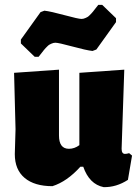

<svg xmlns="http://www.w3.org/2000/svg" viewBox="-20 -761 576 791"><path d="M401 -741 458 -686V-670L377 -557L361 -551Q335 -554 278 -569.5Q221 -585 208 -585Q204 -585 200 -584Q196 -583 191.5 -581Q187 -579 183.5 -577Q180 -575 175.5 -570.5Q171 -566 168.5 -563.5Q166 -561 161 -555Q156 -549 154 -546Q152 -543 146.5 -536.5Q141 -530 139 -527H123L66 -582V-598L147 -711L163 -717Q189 -714 246 -698.5Q303 -683 316 -683Q320 -683 324 -684Q328 -685 332.5 -687Q337 -689 340.5 -691Q344 -693 348.5 -697.5Q353 -702 355.5 -704.5Q358 -707 363 -713Q368 -719 370 -722Q372 -725 377.5 -731.5Q383 -738 385 -741ZM196 6Q122 6 81.5 -28Q41 -62 41 -126L44 -229L38 -461L223 -474V-203Q223 -148 264 -148Q287 -148 307 -163V-461L492 -474L481 -148Q481 -127 495 -127Q502 -127 512 -130L524 -120L507 -20Q459 11 407 10Q348 -2 323 -74H311Q256 -13 196 6Z"/></svg>

Font: Alegreya Sans Black
Style: Regular
Weight: 900
Designer: Juan Pablo del Peral
Foundry: Huerta Tipografica
Version: Version 2.007